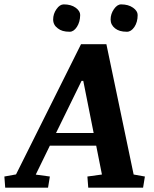

<svg xmlns="http://www.w3.org/2000/svg" viewBox="-65 -864 708 884"><path d="M310.5 -491.7 192.9 -251.5H366.2L318.4 -491.7ZM156.2 0H-41L-44.9 -51.3L8.8 -61L308.1 -660.6H424.8L550.3 -60.5L602.1 -51.3L593.8 0H341.3L337.4 -51.3L404.3 -60.5L377.9 -193.4H164.6L99.6 -60.1L164.6 -51.3ZM492.7 -843.8Q525.9 -843.8 547.4 -828.6Q568.8 -813.5 568.8 -794.9Q568.8 -762.2 553.7 -739.7Q538.6 -717.8 519.5 -717.8Q501 -717.8 487.8 -721.7Q474.6 -725.6 464.8 -733.4Q444.3 -749.5 444.3 -774.4Q444.3 -799.8 459.5 -821.8Q474.6 -843.8 492.7 -843.8ZM195.3 -822.3Q210.4 -843.8 228.5 -843.8Q262.2 -843.8 283.2 -828.6Q304.2 -813.5 304.2 -794.9Q303.7 -762.7 289.1 -740.2Q274.4 -717.8 255.9 -717.8Q237.3 -717.8 224.1 -721.7Q210.9 -725.6 201.2 -733.4Q179.7 -749 179.7 -774.4Q179.7 -800.3 195.3 -822.3Z"/></svg>

Font: NoticiaText-BoldItalic
Style: Bold Italic
Weight: 700
Italic angle: -8°
Designer: JM Sole
Foundry: JM Sole
Version: Version 1.003